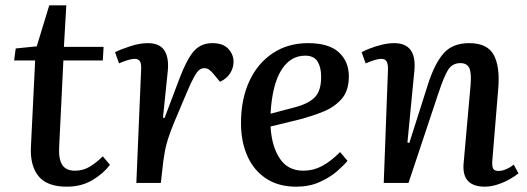

<svg xmlns="http://www.w3.org/2000/svg" viewBox="-20 -687 1979 721"><path d="M39 -505 118 -513 165 -667H229L220 -511H369L366 -460H218L202 -132Q200 -89 214 -67.5Q228 -46 262 -46Q292 -46 317 -61Q342 -76 366 -100L393 -68Q367 -34 326 -10Q285 14 231 14Q157 14 125 -25Q93 -64 96 -134L112 -460H33Z M510 -427Q511 -446 506 -456Q501 -466 485 -466Q466 -466 427 -449L412 -491Q434 -502 469.5 -513.5Q505 -525 535 -525Q579 -525 597 -498Q615 -471 610 -420L592 -245L598 -244L657 -400Q683 -467 709 -496Q735 -525 778 -525Q817 -525 837 -504Q857 -483 857 -455Q857 -432 844 -411.5Q831 -391 806 -380L783 -408Q772 -421 764.5 -426Q757 -431 747 -431Q737 -431 728.5 -424.5Q720 -418 708.5 -397.5Q697 -377 679 -334Q652 -271 635.5 -231Q619 -191 611 -165.5Q603 -140 599.5 -121Q596 -102 593 -80L584 0H492Z M1137 -525Q1215 -525 1252.5 -490.5Q1290 -456 1290 -400Q1290 -346 1262.5 -315Q1235 -284 1192 -267Q1149 -250 1103 -238L996 -212Q1000 -138 1030.5 -92Q1061 -46 1119 -46Q1156 -46 1188.5 -63Q1221 -80 1257 -116L1285 -83Q1271 -66 1244.5 -43Q1218 -20 1179.5 -3Q1141 14 1092 14Q1026 14 979.5 -16.5Q933 -47 909 -101Q885 -155 885 -225Q885 -314 916 -381.5Q947 -449 1004 -487Q1061 -525 1137 -525ZM1186 -399Q1186 -434 1172.5 -456Q1159 -478 1126 -478Q1070 -478 1036 -423Q1002 -368 996 -260L1087 -284Q1137 -297 1161.5 -321Q1186 -345 1186 -399Z M1927 -36Q1915 -26 1894 -14Q1873 -2 1848 6Q1823 14 1801 14Q1713 14 1721 -74L1747 -366Q1751 -414 1742 -432Q1733 -450 1709 -450Q1678 -450 1662.5 -424.5Q1647 -399 1627 -339L1514 0H1421L1437 -428Q1437 -448 1431.5 -457Q1426 -466 1411 -466Q1393 -466 1353 -449L1338 -491Q1349 -497 1369 -505Q1389 -513 1413.5 -519Q1438 -525 1460 -525Q1546 -525 1536 -421L1510 -152L1517 -150L1588 -373Q1613 -450 1646.5 -487.5Q1680 -525 1742 -525Q1810 -525 1834 -481Q1858 -437 1851 -354L1829 -87Q1827 -64 1831.5 -54.5Q1836 -45 1852 -45Q1865 -45 1880.5 -51.5Q1896 -58 1909 -69Z"/></svg>

Font: Literata 36pt Medium
Style: Italic
Weight: 500
Italic angle: -2°
Designer: Latin by Veronika Burian and Jose Scaglione. Greek by Irene Vlachou. Cyrillic by Vera Evstafieva
Foundry: TypeTogether
Version: Version 3.002